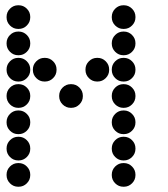

<svg xmlns="http://www.w3.org/2000/svg" viewBox="-20 -715 640 730"><path d="M49 -695Q31 -695 18 -682Q5 -669 5 -651V-649Q5 -631 18 -618Q31 -605 49 -605H51Q69 -605 82 -618Q95 -631 95 -649V-651Q95 -669 82 -682Q69 -695 51 -695ZM449 -695Q431 -695 418 -682Q405 -669 405 -651V-649Q405 -631 418 -618Q431 -605 449 -605H451Q469 -605 482 -618Q495 -631 495 -649V-651Q495 -669 482 -682Q469 -695 451 -695ZM49 -595Q31 -595 18 -582Q5 -569 5 -551V-549Q5 -531 18 -518Q31 -505 49 -505H51Q69 -505 82 -518Q95 -531 95 -549V-551Q95 -569 82 -582Q69 -595 51 -595ZM449 -595Q431 -595 418 -582Q405 -569 405 -551V-549Q405 -531 418 -518Q431 -505 449 -505H451Q469 -505 482 -518Q495 -531 495 -549V-551Q495 -569 482 -582Q469 -595 451 -595ZM49 -495Q31 -495 18 -482Q5 -469 5 -451V-449Q5 -431 18 -418Q31 -405 49 -405H51Q69 -405 82 -418Q95 -431 95 -449V-451Q95 -469 82 -482Q69 -495 51 -495ZM149 -495Q131 -495 118 -482Q105 -469 105 -451V-449Q105 -431 118 -418Q131 -405 149 -405H151Q169 -405 182 -418Q195 -431 195 -449V-451Q195 -469 182 -482Q169 -495 151 -495ZM349 -495Q331 -495 318 -482Q305 -469 305 -451V-449Q305 -431 318 -418Q331 -405 349 -405H351Q369 -405 382 -418Q395 -431 395 -449V-451Q395 -469 382 -482Q369 -495 351 -495ZM449 -495Q431 -495 418 -482Q405 -469 405 -451V-449Q405 -431 418 -418Q431 -405 449 -405H451Q469 -405 482 -418Q495 -431 495 -449V-451Q495 -469 482 -482Q469 -495 451 -495ZM49 -395Q31 -395 18 -382Q5 -369 5 -351V-349Q5 -331 18 -318Q31 -305 49 -305H51Q69 -305 82 -318Q95 -331 95 -349V-351Q95 -369 82 -382Q69 -395 51 -395ZM249 -395Q231 -395 218 -382Q205 -369 205 -351V-349Q205 -331 218 -318Q231 -305 249 -305H251Q269 -305 282 -318Q295 -331 295 -349V-351Q295 -369 282 -382Q269 -395 251 -395ZM449 -395Q431 -395 418 -382Q405 -369 405 -351V-349Q405 -331 418 -318Q431 -305 449 -305H451Q469 -305 482 -318Q495 -331 495 -349V-351Q495 -369 482 -382Q469 -395 451 -395ZM49 -295Q31 -295 18 -282Q5 -269 5 -251V-249Q5 -231 18 -218Q31 -205 49 -205H51Q69 -205 82 -218Q95 -231 95 -249V-251Q95 -269 82 -282Q69 -295 51 -295ZM449 -295Q431 -295 418 -282Q405 -269 405 -251V-249Q405 -231 418 -218Q431 -205 449 -205H451Q469 -205 482 -218Q495 -231 495 -249V-251Q495 -269 482 -282Q469 -295 451 -295ZM49 -195Q31 -195 18 -182Q5 -169 5 -151V-149Q5 -131 18 -118Q31 -105 49 -105H51Q69 -105 82 -118Q95 -131 95 -149V-151Q95 -169 82 -182Q69 -195 51 -195ZM449 -195Q431 -195 418 -182Q405 -169 405 -151V-149Q405 -131 418 -118Q431 -105 449 -105H451Q469 -105 482 -118Q495 -131 495 -149V-151Q495 -169 482 -182Q469 -195 451 -195ZM49 -95Q31 -95 18 -82Q5 -69 5 -51V-49Q5 -31 18 -18Q31 -5 49 -5H51Q69 -5 82 -18Q95 -31 95 -49V-51Q95 -69 82 -82Q69 -95 51 -95ZM449 -95Q431 -95 418 -82Q405 -69 405 -51V-49Q405 -31 418 -18Q431 -5 449 -5H451Q469 -5 482 -18Q495 -31 495 -49V-51Q495 -69 482 -82Q469 -95 451 -95Z"/></svg>

Font: Doto Rounded Black
Style: Regular
Weight: 900
Monospace: yes
Version: Version 1.000